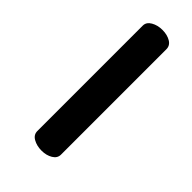

<svg xmlns="http://www.w3.org/2000/svg" viewBox="11 -460 429 429"><g transform="rotate(-45 226.0 -245.5)"><path d="M77.6 -283.2H410.6Q421.9 -283.2 428.5 -271.7Q435.1 -260.3 435.1 -245.1Q435.1 -230 428.7 -219.2Q422.4 -208.5 410.6 -208.5H77.6Q66.4 -208.5 59.8 -219.5Q53.2 -230.5 53.2 -245.6Q53.2 -260.7 59.6 -272Q65.9 -283.2 77.6 -283.2Z"/></g></svg>

Font: Farbod
Style: Regular
Weight: 400
Designer: Mohammad Saleh Souzanchi
Foundry: http://font-store.ir
Version: Version:3.2.5;RFB:1.2.5;Building:2016-06-12 13:21:07.028780